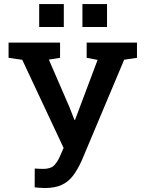

<svg xmlns="http://www.w3.org/2000/svg" viewBox="-20 -922 717 952"><path d="M202.1 10.3Q189.9 10.3 174.1 9Q158.2 7.8 151.9 6.8L152.3 -86.4Q157.7 -85.9 172.1 -85.2Q186.5 -84.5 193.8 -84.5Q231 -84.5 248.3 -101.8Q265.6 -119.1 281.2 -155.8L295.4 -188.5L90.3 -625.5L22.5 -635.3V-710.9H277.8V-635.3L222.2 -626.5L324.2 -391.1L349.1 -327.6H352.1L463.9 -625L409.7 -635.3V-710.9H659.2V-635.3L595.7 -626L385.7 -127Q365.7 -82.5 342.8 -51.8Q319.8 -21 286.4 -5.4Q252.9 10.3 202.1 10.3ZM388.7 -788.1V-901.9H510.7V-788.1ZM174.3 -788.1V-901.9H296.4V-788.1Z"/></svg>

Font: Roboto Slab LO Medium
Style: Regular
Weight: 500
Designer: Google
Version: Version 2.000